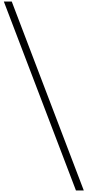

<svg xmlns="http://www.w3.org/2000/svg" viewBox="-20 -2086 1141 2500"><path d="M1071 394 133 -2066H30L969 394Z"/></svg>

Font: STIXSizeThreeSym
Style: Regular
Weight: 400
Designer: MicroPress Inc., with final additions and corrections provided by Coen Hoffman, Elsevier (retired)
Version: Version 1.1.0